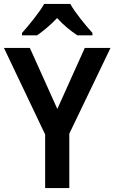

<svg xmlns="http://www.w3.org/2000/svg" viewBox="-20 -958 583 978"><path d="M338 -938H205C181 -895 127 -829 92 -790V-778H169C199 -799 237 -830 271 -866C303 -830 342 -799 374 -778H451V-790C415 -830 363 -893 338 -938ZM272 -403 132 -714H0L210 -273V0H333V-277L543 -714H412Z"/></svg>

Font: Noto Sans Gujarati UI SemiCondensed SemiBold
Style: Regular
Weight: 600
Width: 4
Designer: Jelle Bosma - Monotype Design Team, Universal Thirst
Foundry: Monotype Imaging Inc.
Version: Version 2.106